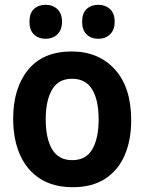

<svg xmlns="http://www.w3.org/2000/svg" viewBox="-20 -772 603 802"><path d="M284 10Q203 10 147.5 -25.5Q92 -61 63.5 -125.5Q35 -190 35 -276Q35 -404 97.5 -480.5Q160 -557 279 -557Q392 -557 460 -482Q528 -407 528 -270Q528 -187 501 -124Q474 -61 419.5 -25.5Q365 10 284 10ZM282 -103Q339 -103 365.5 -148.5Q392 -194 392 -273Q392 -354 365 -398.5Q338 -443 281 -443Q224 -443 197.5 -397.5Q171 -352 171 -274Q171 -193 198 -148Q225 -103 282 -103ZM391 -610Q361 -610 342 -628Q323 -646 323 -681Q323 -717 342 -734.5Q361 -752 391 -752Q420 -752 439.5 -734Q459 -716 459 -681Q459 -647 439.5 -628.5Q420 -610 391 -610ZM170 -610Q141 -610 122 -628Q103 -646 103 -681Q103 -717 122 -734.5Q141 -752 170 -752Q200 -752 219.5 -734Q239 -716 239 -681Q239 -647 219.5 -628.5Q200 -610 170 -610Z"/></svg>

Font: Noto Sans Mono SemiCondensed
Style: Bold
Weight: 700
Width: 4
Designer: Monotype Design Team
Foundry: Monotype Imaging Inc.
Version: Version 2.014